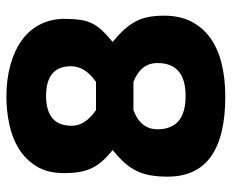

<svg xmlns="http://www.w3.org/2000/svg" viewBox="-82 -630 724 600"><g transform="rotate(-90 280.0 -330.0)"><path d="M278 -672Q332 -672 377 -659.5Q422 -647 454 -624Q486 -601 503.5 -567Q521 -533 521 -491Q521 -462 518 -441.5Q515 -421 507 -404.5Q499 -388 485 -373Q471 -358 449 -340Q471 -322 486.5 -305Q502 -288 512 -270Q522 -252 526.5 -230Q531 -208 531 -179Q531 -130 512.5 -94Q494 -58 461 -34.5Q428 -11 381.5 0.5Q335 12 278 12Q28 12 28 -168Q28 -200 32.5 -224Q37 -248 47 -267.5Q57 -287 73 -304.5Q89 -322 111 -340Q90 -357 76 -373Q62 -389 54 -406.5Q46 -424 42.5 -444.5Q39 -465 39 -492Q39 -543 60 -577.5Q81 -612 115 -633Q149 -654 192 -663Q235 -672 278 -672ZM176 -200Q176 -112 280 -112Q383 -112 383 -200Q383 -252 324 -275H236Q176 -253 176 -200ZM280 -548Q235 -548 211 -528.5Q187 -509 187 -467Q187 -426 236 -392H324Q373 -426 373 -470Q373 -548 280 -548Z"/></g></svg>

Font: Sunflower
Style: Bold
Weight: 700
Designer: JIKJI
Foundry: JIKJI
Version: Version 1.00